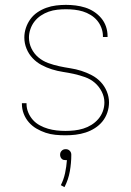

<svg xmlns="http://www.w3.org/2000/svg" viewBox="-20 -548 540 789"><path d="M249 8Q228 8 207.5 6Q187 4 167.5 -2.5Q148 -9 130 -19.5Q112 -30 98.5 -45.5Q85 -61 77.5 -80.5Q70 -100 70 -121V-124H89V-121Q89 -103 96 -86Q103 -69 115 -55.5Q127 -42 143.5 -33Q160 -24 177.5 -19Q195 -14 213 -12Q231 -10 249 -10Q267 -10 285.5 -12Q304 -14 322 -19.5Q340 -25 356 -35Q372 -45 384 -59Q396 -73 402.5 -90.5Q409 -108 409 -127Q409 -150 398 -171.5Q387 -193 369.5 -208Q352 -223 329.5 -231Q307 -239 284.5 -244Q262 -249 239 -252.5Q216 -256 193.5 -263Q171 -270 150.5 -281Q130 -292 114 -309Q98 -326 89 -348Q80 -370 80 -394Q80 -414 86.5 -433.5Q93 -453 105 -469.5Q117 -486 134 -497.5Q151 -509 170.5 -516Q190 -523 210.5 -525.5Q231 -528 251 -528Q271 -528 291 -525.5Q311 -523 330 -517Q349 -511 366 -500Q383 -489 396 -473.5Q409 -458 415.5 -439Q422 -420 422 -400V-396H403V-399Q403 -417 396.5 -434Q390 -451 379 -464Q368 -477 352.5 -486.5Q337 -496 320.5 -501Q304 -506 286.5 -508Q269 -510 251 -510Q233 -510 215 -508Q197 -506 180 -500Q163 -494 148 -484Q133 -474 122 -460Q111 -446 105 -428.5Q99 -411 99 -394Q99 -370 109.5 -348.5Q120 -327 138 -312Q156 -297 178 -289Q200 -281 223 -276Q246 -271 269 -267.5Q292 -264 314 -257Q336 -250 357 -239Q378 -228 394 -211Q410 -194 419 -172Q428 -150 428 -127Q428 -106 421 -85.5Q414 -65 401 -49Q388 -33 370 -21.5Q352 -10 332 -3.5Q312 3 291 5.5Q270 8 249 8ZM245 221 230 213Q242 189 247.5 163Q253 137 255 110H250Q245 110 241 109Q237 108 233.5 104.5Q230 101 228.5 96.5Q227 92 227 88Q227 83 228.5 79Q230 75 233.5 71.5Q237 68 241 66.5Q245 65 250 65Q255 65 259 66.5Q263 68 266.5 71.5Q270 75 271.5 79Q273 83 273 88Q273 122 267 156Q261 190 245 221Z"/></svg>

Font: Iosevka Curly Thin
Style: Regular
Weight: 100
Monospace: yes
Designer: Belleve Invis
Foundry: Belleve Invis
Version: Version 22.1.2; ttfautohint (v1.8.4)